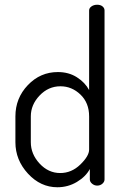

<svg xmlns="http://www.w3.org/2000/svg" viewBox="-20 -783 524 810"><path d="M45 -183C45 -133 62.7 -88.8 98 -50.5C133.3 -12.2 174.7 7 222 7C252 7 279.5 -0.5 304.5 -15.5C329.5 -30.5 347.7 -48.7 359 -70V-26C359 -19.3 362.2 -13.3 368.5 -8C374.8 -2.7 382 0 390 0C398.7 0 406 -2.7 412 -8C418 -13.3 421 -19.3 421 -26V-739C421 -745.7 418.2 -751.3 412.5 -756C406.8 -760.7 399.3 -763 390 -763C380.7 -763 372.7 -760.7 366 -756C359.3 -751.3 356 -745.7 356 -739V-403C344.7 -424.3 327.5 -442.3 304.5 -457C281.5 -471.7 254.7 -479 224 -479C174.7 -479 132.5 -460.7 97.5 -424C62.5 -387.3 45 -343.3 45 -292ZM110 -183V-292C110 -324.7 122.3 -354 147 -380C171.7 -406 201 -419 235 -419C267 -419 295.2 -407.3 319.5 -384C343.8 -360.7 356 -330 356 -292V-152C356 -134 343.7 -113 319 -89C294.3 -65 266 -53 234 -53C200.7 -53 171.7 -66.3 147 -93C122.3 -119.7 110 -149.7 110 -183Z"/></svg>

Font: Terminal Dosis
Style: Book
Weight: 400
Designer: EdgarTolentino, PabloImpallari, IginoMarini
Foundry: EdgarTolentino, PabloImpallari, IginoMarini
Version: Version 1.006